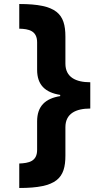

<svg xmlns="http://www.w3.org/2000/svg" viewBox="-20 -812 547 957"><path d="M430 -271V-402C358 -402 306 -427 306 -495V-629C306 -743 263 -792 76 -792V-669C123 -668 165 -659 165 -601V-464C165 -389 205 -351 280 -339V-333C206 -321 165 -283 165 -207V-65C165 -7 123 1 76 3V125C264 125 306 76 306 -37V-178C306 -246 358 -271 430 -271Z"/></svg>

Font: Noto Sans Bengali UI ExtraBold
Style: Regular
Weight: 800
Designer: Jelle Bosma - Monotype Design Team
Foundry: Monotype Imaging Inc.
Version: Version 2.003